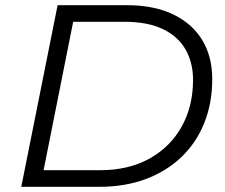

<svg xmlns="http://www.w3.org/2000/svg" viewBox="-20 -720 866 740"><path d="M62 0 202 -700H468Q574 -700 647.5 -664.5Q721 -629 759.5 -565.5Q798 -502 798 -415Q798 -323 767.5 -246.5Q737 -170 679.5 -115Q622 -60 542 -30Q462 0 363 0ZM148 -64H365Q476 -64 556.5 -109Q637 -154 680.5 -232.5Q724 -311 724 -412Q724 -479 695 -529.5Q666 -580 607.5 -608Q549 -636 460 -636H262Z"/></svg>

Font: MOST Montserrat
Style: Italic
Weight: 400
Italic angle: -11.3°
Designer: Julieta Ulanovsky
Foundry: Julieta Ulanovsky
Version: Version 8.000;March 11, 2024;FontCreator 15.0.0.2926 64-bit